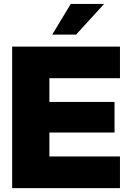

<svg xmlns="http://www.w3.org/2000/svg" viewBox="-20 -967 666 987"><path d="M42.5 0H596.7V-162.6H233.9V-285.6H568.8V-442.9H233.9V-564.9H596.7V-727.5H42.5ZM248.5 -789.1H371.1L515.1 -946.8H343.8Z"/></svg>

Font: Raveo Display Display ExtraBold
Style: Regular
Weight: 800
Designer: Jakub Foglar, Rasmus Andersson (Inter)
Foundry: Jakubfoglar.com
Version: Version 1.100;Glyphs 3.2.3 (3260)